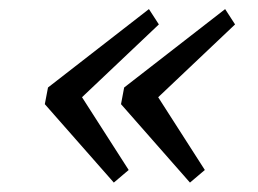

<svg xmlns="http://www.w3.org/2000/svg" viewBox="-20 -422 559 416"><path d="M489.3 -369.1 284.2 -174.8 299.8 -247.1 423.8 -53.7 391.6 -26.4 242.2 -196.3 249 -232.4 467.8 -402.3ZM324.2 -369.1 119.1 -174.8 134.8 -247.1 258.8 -53.7 226.6 -26.4 77.1 -196.3 84 -232.4 302.7 -402.3Z"/></svg>

Font: Crimson Pro ExtraLight Light
Style: Italic
Weight: 300
Italic angle: -12°
Version: Version 1.002